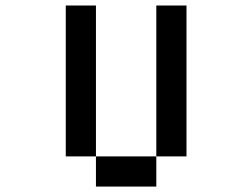

<svg xmlns="http://www.w3.org/2000/svg" viewBox="-20 -687 929 707"><path d="M555.6 -111.1H333.3V-666.7H222.2V-111.1H333.3V0H555.6ZM555.6 -666.7V-111.1H666.7V-666.7Z"/></svg>

Font: linjaSipiki
Style: Regular
Weight: 500
Foundry: Made with Bits'n'Picas by Kreative Software
Version: Version 1.3